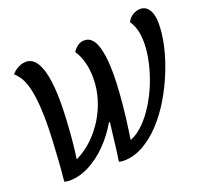

<svg xmlns="http://www.w3.org/2000/svg" viewBox="-128 -887 1112 1049"><g transform="rotate(-20 428.0 -363.0)"><path d="M105 12Q96 12 88 10.5Q80 9 75 7Q81 -47 85 -107.5Q89 -168 92 -225.5Q95 -283 95 -328Q95 -409 88.5 -463.5Q82 -518 71 -552Q60 -586 46 -606Q32 -626 18 -638Q33 -656 56 -668Q79 -680 102 -680Q135 -680 158 -650Q181 -620 193 -559Q205 -498 205 -407Q205 -362 202 -307.5Q199 -253 194 -195.5Q189 -138 181 -86H185Q236 -111 278.5 -152Q321 -193 352.5 -244.5Q384 -296 401 -354Q418 -412 418 -472Q418 -521 407 -562.5Q396 -604 374 -638Q383 -654 401 -667.5Q419 -681 441 -681Q471 -681 490 -656.5Q509 -632 519 -581Q529 -530 529 -452Q529 -403 524 -337Q519 -271 511 -205Q503 -139 494 -84H498Q537 -100 573.5 -136.5Q610 -173 641.5 -223.5Q673 -274 696 -331.5Q719 -389 732 -448Q745 -507 745 -559Q745 -600 736.5 -632Q728 -664 711 -688Q720 -711 742.5 -724.5Q765 -738 788 -738Q808 -738 823.5 -725.5Q839 -713 847.5 -688.5Q856 -664 856 -628Q856 -571 840.5 -501.5Q825 -432 796 -360.5Q767 -289 727.5 -222.5Q688 -156 639 -103.5Q590 -51 534.5 -20Q479 11 419 11Q411 11 404.5 10Q398 9 393 7Q398 -27 403 -65Q408 -103 412 -141Q416 -179 421 -213H415Q378 -149 327.5 -98Q277 -47 219.5 -17.5Q162 12 105 12Z"/></g></svg>

Font: Sansita Swashed Light
Style: Regular
Weight: 400
Version: Version 1.003